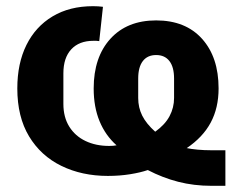

<svg xmlns="http://www.w3.org/2000/svg" viewBox="-20 -557 773 621"><path d="M709 -71V44H664Q607 44 556.5 31Q506 18 458 -7Q435 1 401 6.5Q367 12 329 12Q245 12 178.5 -20.5Q112 -53 74 -116Q36 -179 36 -271Q36 -352 65.5 -411.5Q95 -471 150 -504Q205 -537 281 -537Q289 -537 297.5 -536.5Q306 -536 313 -535L301 -424Q296 -425 291.5 -425Q287 -425 282 -425Q236 -425 210.5 -397.5Q185 -370 185 -320V-221Q185 -178 204 -147.5Q223 -117 256.5 -101Q290 -85 333 -85Q340 -85 346 -85.5Q352 -86 357 -87Q321 -119 302 -165Q283 -211 283 -271Q283 -372 337 -431.5Q391 -491 485 -491Q580 -491 633.5 -431.5Q687 -372 687 -271Q687 -208 661.5 -160.5Q636 -113 584 -78Q598 -75 619 -73Q640 -71 664 -71ZM427 -303V-240Q427 -209 440 -183Q453 -157 482 -131Q514 -154 528.5 -181.5Q543 -209 543 -240V-303Q543 -340 528 -359.5Q513 -379 485 -379Q457 -379 442 -359.5Q427 -340 427 -303Z"/></svg>

Font: IBM Plex Sans Var
Style: Regular
Weight: 400
Designer: Mike Abbink, Paul van der Laan, Pieter van Rosmalen
Foundry: Bold Monday
Version: Version 3.000